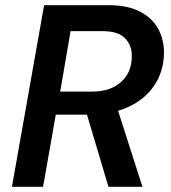

<svg xmlns="http://www.w3.org/2000/svg" viewBox="-20 -720 660 740"><path d="M26 0 150 -700H398Q473 -700 521 -674.5Q569 -649 591 -606.5Q613 -564 612 -513Q610 -442 573.5 -389Q537 -336 473 -307Q409 -278 324 -278H195L146 0ZM398 0 306 -309H430L529 0ZM212 -367H335Q404 -367 445.5 -403Q487 -439 488 -502Q489 -544 462.5 -572Q436 -600 375 -600H252Z"/></svg>

Font: DM Sans 18pt SemiBold
Style: Italic
Weight: 600
Italic angle: -10°
Designer: Colophon Foundry, Jonny Pinhorn
Foundry: Colophon Foundry
Version: Version 4.004;gftools[0.9.30]